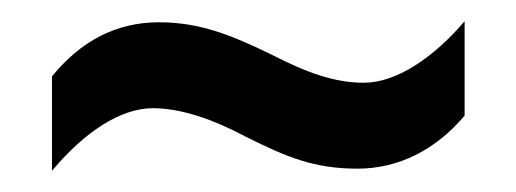

<svg xmlns="http://www.w3.org/2000/svg" viewBox="-20 -443 486 181"><path d="M212 -314C250 -295 276 -284 317 -284C356 -284 391 -302 418 -334V-423C389 -389 354 -365 323 -365C296 -365 270 -374 235 -392C198 -410 168 -422 130 -422C89 -422 56 -404 29 -371V-282C60 -319 94 -341 124 -341C150 -341 180 -331 212 -314Z"/></svg>

Font: Noto Sans Bengali ExtraCondensed Medium
Style: Regular
Weight: 500
Width: 2
Designer: Joana Ranito - Universal Thirst; Jelle Bosma - Monotype Design Team
Foundry: Universal Thirst ehf.
Version: Version 3.000